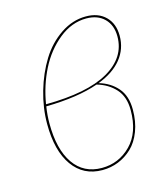

<svg xmlns="http://www.w3.org/2000/svg" viewBox="-87 -597 588 675"><g transform="rotate(-15 207.0 -259.5)"><path d="M286.6 -527.8Q331.5 -527.8 357.9 -501.7Q384.3 -475.6 384.3 -431.2Q384.3 -383.8 355 -347.4Q325.7 -311 269.5 -289.6Q310.5 -277.8 336.2 -248.3Q361.8 -218.8 361.8 -168.9Q361.8 -125 348.4 -90.1Q335 -55.2 312.5 -33.9Q290 -12.7 262.5 -1.7Q234.9 9.3 204.1 9.3Q135.3 9.3 96.4 -45.2Q57.6 -99.6 57.6 -197.3Q57.6 -255.9 74.7 -314.9Q91.8 -374 121.1 -421.4Q150.4 -468.8 194.1 -498.3Q237.8 -527.8 286.6 -527.8ZM286.1 -520.5Q232.9 -520.5 186.5 -483.2Q140.1 -445.8 111.3 -388.7Q82.5 -331.5 71.8 -265.6Q222.2 -266.6 299.1 -310.5Q376 -354.5 376 -431.2Q376 -472.2 351.8 -496.3Q327.6 -520.5 286.1 -520.5ZM261.2 -286.6Q187 -260.3 70.8 -258.3Q65.9 -227.5 65.9 -197.3Q65.9 -102.5 102.1 -50.5Q138.2 1.5 204.1 1.5Q266.1 1.5 310.1 -43Q354 -87.4 354 -168.9Q354 -217.8 328.1 -246.3Q302.2 -274.9 261.2 -286.6Z"/></g></svg>

Font: Fira Sans Compressed Eight
Style: Italic
Weight: 100
Width: 3
Italic angle: -8°
Designer: Carrois Corporate & Edenspiekermann AG
Foundry: Carrois Corporate GbR & Edenspiekermann AG
Version: Version 4.203;PS 004.203;hotconv 1.0.88;makeotf.lib2.5.64775